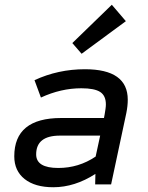

<svg xmlns="http://www.w3.org/2000/svg" viewBox="-20 -775 620 807"><path d="M204 12Q127 12 83.5 -22.5Q40 -57 40 -118Q40 -279 237 -279H417L420 -295Q422 -307 423.5 -317.5Q425 -328 425 -336Q425 -373 401 -388.5Q377 -404 322 -404Q236 -404 152 -365L125 -438Q224 -484 337 -484Q517 -484 517 -356Q517 -343 515.5 -329Q514 -315 511 -300L447 0H380L381 -44Q294 12 204 12ZM225 -69Q311 -69 382 -117L401 -205H232Q132 -205 132 -126Q132 -69 225 -69ZM323 -549 284 -594 450 -755 509 -686Z"/></svg>

Font: Sometype Mono Medium
Style: Italic
Weight: 500
Italic angle: -12°
Monospace: yes
Designer: Ryoichi Tsunekawa
Foundry: Dharma Type
Version: Version 1.000; ttfautohint (v1.8.3)